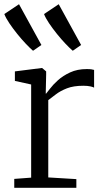

<svg xmlns="http://www.w3.org/2000/svg" viewBox="-30 -889 490 909"><path d="M37.5 0V-42L117.5 -48V-489L40.5 -506V-551L167.5 -567H169.5L188.5 -551V-535L186.5 -446H188.5Q193 -451 206.8 -469.2Q220.5 -487.5 244.2 -509Q268 -530.5 302 -546.2Q336 -562 380.5 -562Q395 -562 402.8 -560.8Q410.5 -559.5 415.5 -558V-474Q412.5 -476.5 398.8 -479.8Q385 -483 364.5 -483Q318 -483 286.8 -470.8Q255.5 -458.5 234.8 -442.5Q214 -426.5 198.5 -415V-49L331.5 -41V0ZM126 -649Q112.5 -660.5 92.5 -681.5Q72.5 -702.5 51.8 -728.2Q31 -754 14.2 -779Q-2.5 -804 -9.5 -822.5L60 -869L166 -676L127 -649ZM314 -649Q300.5 -660.5 280.5 -681.5Q260.5 -702.5 239.8 -728.2Q219 -754 202.2 -779Q185.5 -804 178.5 -822.5L248 -869L354 -676L315 -649Z"/></svg>

Font: Merriweather Light
Style: Regular
Weight: 300
Designer: Eben Sorkin
Foundry: Eben Sorkin
Version: Version 2.100